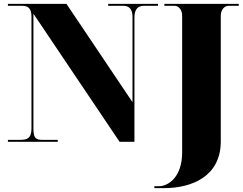

<svg xmlns="http://www.w3.org/2000/svg" viewBox="-20 -734 1256 994"><path d="M779 240H829C972 240 1123 180 1123 -2V-652C1123 -687 1145 -704 1163 -704H1216V-714H831V-704H885C901 -704 923 -687 923 -653V55C923 183 851 230 803 230H779ZM21 0H279V-10H201C166 -10 153 -17 153 -70V-663L599 0H676V-644C676 -687 695 -704 725 -704H798V-714H540V-704H618C645 -704 666 -690 666 -648V-205L324 -714H21V-704H93C119 -704 143 -697 143 -648V-70C143 -17 120 -10 84 -10H21Z"/></svg>

Font: Noto Serif Display Black
Style: Regular
Weight: 900
Designer: Monotype Design Team
Foundry: Monotype Imaging Inc.
Version: Version 2.009